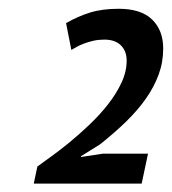

<svg xmlns="http://www.w3.org/2000/svg" viewBox="-20 -784 397 444"><path d="M58.1 -359.4ZM357.4 -671.9Q357.4 -640.1 346.9 -611.6Q336.4 -583 317.4 -555.9Q298.3 -528.8 271.5 -502.7Q244.6 -476.6 211.4 -450.2L167.5 -422.9L167 -420.9L218.3 -428.7H322.3L307.6 -359.4H58.1L66.4 -398.9Q77.6 -407.2 97.4 -421.4Q117.2 -435.5 140.1 -454.3Q163.1 -473.1 186.5 -495.4Q210 -517.6 229.2 -542Q248.5 -566.4 260.7 -592.3Q272.9 -618.2 272.9 -644Q272.9 -666 259.5 -679.2Q246.1 -692.4 221.2 -692.4Q207.5 -692.4 195.8 -689.7Q184.1 -687 174.3 -683.3Q164.6 -679.7 157.2 -675.5Q149.9 -671.4 145 -668.5L132.8 -730.5Q159.7 -746.1 188 -754.9Q216.3 -763.7 254.4 -763.7Q306.2 -763.7 331.8 -738.8Q357.4 -713.9 357.4 -671.9Z"/></svg>

Font: PT Astra Sans
Style: Italic
Weight: 400
Italic angle: -16°
Designer: A.Korolkova, I. Chaeva
Foundry: ParaType Ltd
Version: Version 1.001; ttfautohint (v1.6)